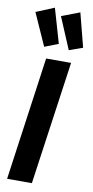

<svg xmlns="http://www.w3.org/2000/svg" viewBox="-106 -1019 515 1061"><g transform="rotate(10 152.0 -488.5)"><path d="M253 -692 155 0H16L113 -692ZM112 -977 168 -784 91 -754 10 -935ZM255 -976 304 -786 228 -759 153 -937Z"/></g></svg>

Font: Fira Sans Extra Condensed SemiBold
Style: Italic
Weight: 600
Width: 3
Italic angle: -8°
Designer: Carrois Corporate & Edenspiekermann AG
Foundry: Carrois Corporate GbR & Edenspiekermann AG
Version: Version 4.203